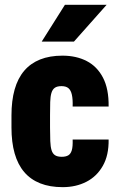

<svg xmlns="http://www.w3.org/2000/svg" viewBox="-20 -770 498 800"><path d="M237.3 -116.7Q253.9 -116.7 264.2 -122.6Q274.4 -128.4 279.1 -143.8Q283.7 -159.2 282.7 -188.5H432.6Q433.6 -123 408.4 -78.9Q383.3 -34.7 339.8 -12.5Q296.4 9.8 241.2 9.8Q187.5 9.8 147.5 -6.1Q107.4 -22 80.8 -53.2Q54.2 -84.5 41 -130.9Q27.8 -177.2 27.8 -238.8V-289.1Q27.8 -350.6 41 -397.2Q54.2 -443.8 80.8 -475.1Q107.4 -506.3 147.2 -522.2Q187 -538.1 240.2 -538.1Q297.9 -538.1 341.3 -515.6Q384.8 -493.2 409.2 -446.3Q433.6 -399.4 432.6 -326.2H282.7Q283.7 -356.4 279.5 -375.2Q275.4 -394 265.1 -402.6Q254.9 -411.1 236.3 -411.1Q218.3 -411.1 208.5 -404.3Q198.7 -397.5 194.3 -382.8Q189.9 -368.2 189.2 -345Q188.5 -321.8 188.5 -289.1V-238.8Q188.5 -205.6 189.5 -182.1Q190.4 -158.7 194.8 -144.3Q199.2 -129.9 209.2 -123.3Q219.2 -116.7 237.3 -116.7ZM153.8 -596.7 250.5 -750H424.3L288.1 -596.7Z"/></svg>

Font: Roboto Condensed Black
Style: Regular
Weight: 900
Designer: Christian Robertson
Foundry: Google
Version: Version 3.008; 2023